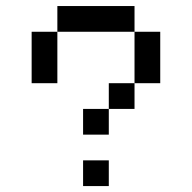

<svg xmlns="http://www.w3.org/2000/svg" viewBox="-20 -628 648 648"><path d="M434 -520.8H173.6V-607.6H434ZM260.4 -86.8H347.2V0H260.4ZM434 -347.2V-260.4H347.2V-347.2ZM347.2 -260.4V-173.6H260.4V-260.4ZM173.6 -520.8V-347.2H86.8V-520.8ZM434 -520.8H520.8V-347.2H434Z"/></svg>

Font: 8-bit Operator+ 8
Style: Regular
Weight: 400
Designer: GrandChaos9000
Version: Version 1.3.0 - August 1, 2014